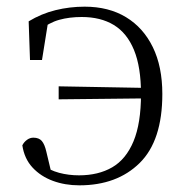

<svg xmlns="http://www.w3.org/2000/svg" viewBox="-20 -542 558 576"><path d="M218 14Q175 14 138.5 0.5Q102 -13 77.5 -39.5Q53 -66 47 -106Q52 -116 61 -122.5Q70 -129 80 -129Q97 -129 105.5 -119Q114 -109 119 -87L135 -20L98 -52Q129 -31 157.5 -23.5Q186 -16 217 -16Q275 -16 316.5 -40Q358 -64 380.5 -118Q403 -172 403 -260Q403 -341 382 -392Q361 -443 321.5 -467Q282 -491 225 -491Q188 -491 157.5 -482.5Q127 -474 97 -450L126 -487L106 -362H70L66 -478Q104 -501 146.5 -511.5Q189 -522 234 -522Q306 -522 358 -490.5Q410 -459 438.5 -400.5Q467 -342 467 -260Q467 -120 399 -53Q331 14 218 14ZM156 -244V-283L433 -278V-247Z"/></svg>

Font: Noto Serif JP ExtraLight
Style: Regular
Weight: 200
Designer: Ryoko NISHIZUKA  (kana & ideographs); Frank Grießhammer (Latin, Greek & Cyrillic); Wenlong ZHANG  (bopomofo); Sandoll Co
Foundry: Adobe
Version: Version 2.002-H1;hotconv 1.1.0;makeotfexe 2.6.0